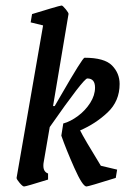

<svg xmlns="http://www.w3.org/2000/svg" viewBox="-20 -666 470 695"><path d="M345 -66 404 -52 399 -22Q300 9 293 9Q279 9 249 -58.5Q219 -126 202 -175L209 -219Q235 -226 262 -246Q289 -266 306.5 -293.5Q324 -321 324 -349Q324 -382 296 -382Q283 -382 160 -206L138 -78Q137 -74 137 -66Q137 -44 154 -38V-16Q74 9 67 9Q62 9 51 -4Q40 -17 40 -22L136 -574L91 -585L96 -615Q125 -624 162 -635Q199 -646 203 -646Q207 -646 218 -632.5Q229 -619 228 -615L172 -282H178L200 -320Q279 -457 286 -457Q358 -457 385.5 -429Q413 -401 413 -362Q413 -300 369.5 -259Q326 -218 270 -194Q283 -167 345 -66Z"/></svg>

Font: Grenze
Style: Italic
Weight: 400
Italic angle: -10°
Designer: Renata Polastri
Foundry: Omnibus-Type
Version: Version 1.002; ttfautohint (v1.8)